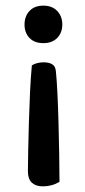

<svg xmlns="http://www.w3.org/2000/svg" viewBox="-20 -493 303 681"><path d="M79 115Q79 87 80 40.5Q81 -6 82.5 -59Q84 -112 86.5 -165.5Q89 -219 93 -261Q100 -266 111.5 -269Q123 -272 134 -272Q153 -272 164.5 -265.5Q176 -259 178 -242Q181 -215 183.5 -165Q186 -115 187.5 -58.5Q189 -2 190 54.5Q191 111 191 152Q164 168 132 168Q107 168 93 155Q79 142 79 115ZM201 -406Q201 -377 183 -358.5Q165 -340 134 -340Q102 -340 84.5 -358.5Q67 -377 67 -406Q67 -435 84.5 -454Q102 -473 134 -473Q165 -473 183 -454Q201 -435 201 -406Z"/></svg>

Font: Baloo Bhai 2 Medium
Style: Regular
Weight: 500
Designer: Supriya Tembe, Noopur Datye and Ek Type
Foundry: Ek Type
Version: Version 1.640;PS 1.000;hotconv 16.6.51;makeotf.lib2.5.65220;